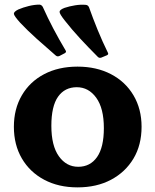

<svg xmlns="http://www.w3.org/2000/svg" viewBox="-20 -797 671 830"><path d="M237 -555Q228 -551 221 -557Q177 -595 138 -630Q99 -665 67 -699Q41 -728 40 -737Q39 -746 59 -756Q80 -765 104.5 -771Q129 -777 151 -777Q160 -776 165 -767Q186 -720 210.5 -673.5Q235 -627 263 -580Q269 -572 260 -567ZM418 -548Q409 -545 403 -551Q361 -593 325.5 -631.5Q290 -670 261 -707Q237 -737 237.5 -746Q238 -755 259 -763Q280 -770 304.5 -774Q329 -778 351 -776Q361 -775 365 -765Q382 -717 402 -668Q422 -619 446 -570Q451 -562 442 -558ZM315 13Q233 13 171 -20Q109 -53 74.5 -112Q40 -171 40 -249Q40 -326 74.5 -385Q109 -444 171 -476.5Q233 -509 315 -509Q397 -509 459.5 -476.5Q522 -444 557 -385Q592 -326 592 -249Q592 -170 557 -111.5Q522 -53 460 -20Q398 13 315 13ZM318 -76Q370 -76 399.5 -118Q429 -160 429 -243Q429 -329 396 -374.5Q363 -420 312 -420Q260 -420 231 -379Q202 -338 202 -253Q202 -167 234.5 -121.5Q267 -76 318 -76Z"/></svg>

Font: Hahmlet
Style: Bold
Weight: 700
Designer: Minjoo Ham & Mark Frömberg
Foundry: hypertype
Version: Version 1.002; ttfautohint (v1.8.3)